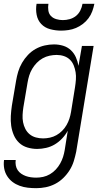

<svg xmlns="http://www.w3.org/2000/svg" viewBox="-24 -770 544 1003"><path d="M165 213Q143 213 121 210.5Q99 208 78.5 200.5Q58 193 41.5 180.5Q25 168 13.5 150Q2 132 -2 110.5Q-6 89 -3 66H58Q56 80 58.5 94Q61 108 68.5 119Q76 130 87 137.5Q98 145 110.5 149.5Q123 154 137 156Q151 158 165 158Q183 158 201.5 154Q220 150 237 140Q254 130 267.5 115.5Q281 101 290.5 84Q300 67 305.5 49.5Q311 32 314 14L330 -87Q318 -65 300.5 -46.5Q283 -28 262 -15.5Q241 -3 217 2.5Q193 8 170 8Q144 8 119 0.5Q94 -7 76 -24Q58 -41 48 -64.5Q38 -88 34.5 -113Q31 -138 32.5 -164.5Q34 -191 38 -218L60 -348Q64 -372 71 -395.5Q78 -419 91 -441.5Q104 -464 122 -483Q140 -502 162.5 -514.5Q185 -527 209.5 -532.5Q234 -538 258 -538Q283 -538 306 -531Q329 -524 346 -508Q363 -492 372.5 -470.5Q382 -449 386 -426L404 -530H465L374 23Q369 47 361.5 71.5Q354 96 340 118.5Q326 141 306.5 160Q287 179 263.5 191Q240 203 215 208Q190 213 165 213ZM201 -47Q219 -47 237 -51Q255 -55 271 -64Q287 -73 300.5 -86.5Q314 -100 323.5 -116.5Q333 -133 338.5 -150Q344 -167 347 -185L368 -315Q371 -334 372.5 -354Q374 -374 371 -392.5Q368 -411 361 -428.5Q354 -446 341 -458.5Q328 -471 310 -477Q292 -483 272 -483Q254 -483 235 -479Q216 -475 199 -465.5Q182 -456 168 -441.5Q154 -427 144 -410Q134 -393 128.5 -375Q123 -357 120 -339L98 -209Q95 -189 94 -169.5Q93 -150 96.5 -131.5Q100 -113 108.5 -96.5Q117 -80 131 -68.5Q145 -57 163.5 -52Q182 -47 201 -47ZM295 -610Q266 -610 238 -617.5Q210 -625 191.5 -644.5Q173 -664 167.5 -692.5Q162 -721 167 -750H229Q226 -733 228.5 -715.5Q231 -698 242 -686.5Q253 -675 270 -670Q287 -665 304 -665Q322 -665 340 -670Q358 -675 372.5 -686.5Q387 -698 395.5 -715Q404 -732 407 -750H469Q465 -730 458 -711Q451 -692 438.5 -675Q426 -658 409 -645Q392 -632 373 -624Q354 -616 334 -613Q314 -610 295 -610Z"/></svg>

Font: Iosevka Curly Light Oblique
Style: Regular
Weight: 300
Italic angle: -9°
Monospace: yes
Designer: Belleve Invis
Foundry: Belleve Invis
Version: Version 11.1.0; ttfautohint (v1.8.3)